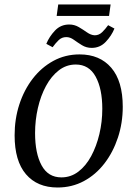

<svg xmlns="http://www.w3.org/2000/svg" viewBox="-20 -823 591 854"><path d="M236 11Q146 11 95.5 -48Q45 -107 45 -221Q45 -294 66 -358.5Q87 -423 125.5 -473Q164 -523 217 -552Q270 -581 334 -581Q424 -581 475 -521.5Q526 -462 526 -348Q526 -276 504.5 -211Q483 -146 444.5 -96Q406 -46 353 -17.5Q300 11 236 11ZM253 -34Q295 -34 328.5 -59.5Q362 -85 385.5 -128.5Q409 -172 422 -226.5Q435 -281 435 -339Q435 -428 405.5 -482Q376 -536 317 -536Q275 -536 241.5 -510Q208 -484 184.5 -440.5Q161 -397 148.5 -342.5Q136 -288 136 -231Q136 -141 165 -87.5Q194 -34 253 -34ZM239 -803H472L465 -752H232ZM388 -610Q364 -610 344.5 -622Q325 -634 308.5 -646Q292 -658 275 -658Q255 -658 241 -644.5Q227 -631 214 -613L186 -628Q199 -660 224.5 -687Q250 -714 288 -714Q311 -714 330.5 -702.5Q350 -691 367 -679Q384 -667 401 -666Q420 -666 434 -679.5Q448 -693 461 -711L489 -696Q476 -664 450.5 -637Q425 -610 388 -610Z"/></svg>

Font: Rasa
Style: Italic
Weight: 400
Italic angle: -7.10001°
Designer: Anna Giedrys (Yrsa+Rasa design), David Brezina (Yrsa art-direction, Rasa art-direction, design)
Foundry: Rosetta Type Foundry
Version: Version 2.004